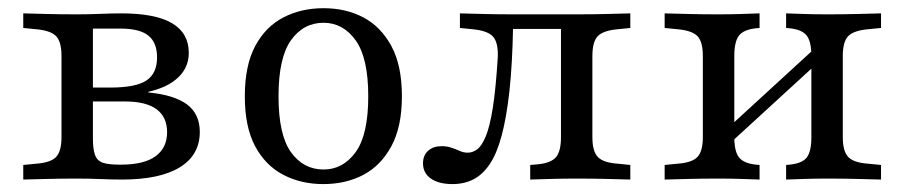

<svg xmlns="http://www.w3.org/2000/svg" viewBox="-20 -447 2251 478"><path d="M171.8 -2.4Q131.5 -2.4 100.8 -1.6Q70.2 -0.8 37.9 0V-36.3L70.2 -39.5Q105.6 -41.9 119.4 -56Q133.1 -70.2 133.1 -105.6V-307.3Q133.1 -343.5 119.4 -357.3Q105.6 -371 70.2 -374.2L37.9 -377.4V-413.7Q70.2 -412.9 100.8 -412.1Q131.5 -411.3 171.8 -411.3H172.6Q202.4 -411.3 230.2 -412.5Q258.1 -413.7 282.3 -413.7Q366.9 -413.7 408.5 -389.1Q450 -364.5 450 -315.3Q450 -279 423.4 -254Q396.8 -229 349.2 -218.5V-216.9Q414.5 -210.5 446 -186.7Q477.4 -162.9 477.4 -118.5Q477.4 -61.3 427.8 -30.6Q378.2 0 283.9 0Q258.1 0 230.6 -1.2Q203.2 -2.4 172.6 -2.4ZM211.3 -103.2Q211.3 -75.8 216.5 -61.3Q221.8 -46.8 235.9 -41.9Q250 -37.1 276.6 -37.1H281.5Q338.7 -37.1 367.3 -58.1Q396 -79 396 -117.7Q396 -155.6 369.8 -175Q343.5 -194.4 291.1 -194.4H185.5V-229H254Q318.5 -229 344.8 -246.8Q371 -264.5 371 -304Q371 -341.1 349.2 -358.5Q327.4 -375.8 280.6 -375.8H204L211.3 -381.5Z M784.7 11.3Q729.8 11.3 685.5 -11.7Q641.1 -34.7 615.3 -82.7Q589.5 -130.6 589.5 -207.3Q589.5 -283.9 615.3 -332.3Q641.1 -380.6 685.5 -403.6Q729.8 -426.6 785.5 -426.6Q841.1 -426.6 884.7 -403.6Q928.2 -380.6 954.4 -332.3Q980.6 -283.9 980.6 -207.3Q980.6 -131.5 954.4 -83.1Q928.2 -34.7 884.7 -11.7Q841.1 11.3 784.7 11.3ZM785.5 -25Q833.9 -25 865.3 -68.1Q896.8 -111.3 896.8 -207.3Q896.8 -303.2 865.3 -346.8Q833.9 -390.3 785.5 -390.3Q735.5 -390.3 704.4 -346.8Q673.4 -303.2 673.4 -207.3Q673.4 -111.3 704.4 -68.1Q735.5 -25 785.5 -25Z M1415.3 -2.4Q1380.6 -2.4 1354 -1.6Q1327.4 -0.8 1300 0V-36.3L1318.5 -37.9Q1351.6 -41.1 1364.1 -55.6Q1376.6 -70.2 1376.6 -105.6V-206.5H1454.8V-105.6Q1454.8 -70.2 1468.5 -56Q1482.3 -41.9 1517.7 -39.5L1549.2 -36.3V0Q1517.7 -0.8 1487.1 -1.6Q1456.5 -2.4 1415.3 -2.4ZM1106.5 11.3Q1072.6 11.3 1052.8 -2.4Q1033.1 -16.1 1033.1 -40.3Q1033.1 -60.5 1046 -71.8Q1058.9 -83.1 1079 -83.1Q1092.7 -83.1 1103.6 -79.4Q1114.5 -75.8 1124.2 -71.4Q1133.9 -66.9 1144.4 -66.9Q1156.5 -66.9 1167.7 -75Q1179 -83.1 1189.1 -106.9Q1199.2 -130.6 1206.9 -178.6Q1214.5 -226.6 1219.4 -307.3Q1220.2 -343.5 1206 -357.3Q1191.9 -371 1156.5 -374.2L1125 -377.4V-413.7Q1156.5 -412.9 1187.1 -412.1Q1217.7 -411.3 1258.9 -411.3H1260.5H1415.3Q1456.5 -411.3 1487.1 -412.1Q1517.7 -412.9 1549.2 -413.7V-377.4L1517.7 -374.2Q1482.3 -371 1468.5 -357.3Q1454.8 -343.5 1454.8 -307.3V-206.5H1376.6V-383.9L1386.3 -375H1246.8L1257.3 -379.8Q1255.6 -287.9 1248.4 -221.4Q1241.1 -154.8 1229 -109.7Q1216.9 -64.5 1199.2 -38.3Q1181.5 -12.1 1158.5 -0.4Q1135.5 11.3 1106.5 11.3Z M2039.5 -2.4Q2008.9 -2.4 1985.1 -1.6Q1961.3 -0.8 1937.1 0V-36.3L1946 -37.1Q1977.4 -40.3 1988.7 -55.2Q2000 -70.2 2000 -105.6V-206.5H2078.2V-105.6Q2078.2 -70.2 2091.9 -56Q2105.6 -41.9 2141.1 -39.5L2173.4 -36.3V0Q2141.1 -0.8 2110.5 -1.6Q2079.8 -2.4 2039.5 -2.4ZM1768.5 -2.4Q1728.2 -2.4 1697.6 -1.6Q1666.9 -0.8 1634.7 0V-36.3L1666.9 -39.5Q1702.4 -41.9 1716.1 -56Q1729.8 -70.2 1729.8 -105.6V-307.3Q1729.8 -343.5 1716.1 -357.3Q1702.4 -371 1666.9 -374.2L1634.7 -377.4V-413.7Q1666.9 -412.9 1697.6 -412.1Q1728.2 -411.3 1768.5 -411.3Q1799.2 -411.3 1823 -412.1Q1846.8 -412.9 1871 -413.7V-377.4L1862.1 -376.6Q1831.5 -373.4 1819.8 -358.5Q1808.1 -343.5 1808.1 -307.3V-105.6Q1808.1 -70.2 1819.8 -55.2Q1831.5 -40.3 1862.1 -37.1L1871 -36.3V0Q1846.8 -0.8 1823 -1.6Q1799.2 -2.4 1768.5 -2.4ZM2000 -206.5V-307.3Q2000 -343.5 1988.3 -358.5Q1976.6 -373.4 1946 -376.6L1937.1 -377.4V-413.7Q1961.3 -412.9 1985.1 -412.1Q2008.9 -411.3 2039.5 -411.3Q2079.8 -411.3 2110.5 -412.1Q2141.1 -412.9 2173.4 -413.7V-377.4L2141.1 -374.2Q2105.6 -371 2091.9 -357.3Q2078.2 -343.5 2078.2 -307.3V-206.5ZM1761.3 -57.3V-100L2041.1 -356.5L2041.9 -314.5Z"/></svg>

Font: Playfair 9pt
Style: Regular
Weight: 400
Designer: Claus Eggers Sørensen
Foundry: Claus Eggers Sørensen
Version: Version 2.203